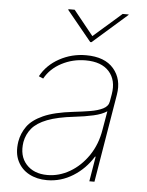

<svg xmlns="http://www.w3.org/2000/svg" viewBox="-54 -794 649 849"><g transform="rotate(5 270.5 -369.5)"><path d="M186.1 11.4Q141.3 11.4 106.7 -7.1Q72.1 -25.6 54.9 -61.1Q37.6 -96.6 45.5 -147.7Q51.8 -184.7 73.7 -215.4Q95.5 -246.1 143.6 -267.9Q191.8 -289.8 277 -299.7Q315.3 -304 349.8 -309.7Q384.2 -315.3 407 -326.7Q429.7 -338.1 433.2 -359.4L438.9 -392Q449.6 -454.9 415.5 -493.1Q381.4 -531.2 311.1 -531.2Q253.6 -531.2 204.4 -505.3Q155.2 -479.4 130.7 -434.7L110.8 -443.2Q138.5 -494.3 192.8 -524.1Q247.2 -554 311.1 -554Q394.2 -554 433.8 -507.6Q473.4 -461.3 461.6 -392L396.3 0H373.6L392 -110.8H389.2Q355.1 -55.4 301.5 -22Q247.9 11.4 186.1 11.4ZM186.1 -11.4Q237.9 -11.4 285.7 -39.2Q333.5 -67.1 367.4 -117Q401.3 -166.9 411.9 -233L426.1 -315.3Q403.8 -300.4 366.7 -292.1Q329.5 -283.7 282.7 -278.4Q208.1 -269.9 163.4 -252.5Q118.6 -235.1 96.6 -208.8Q74.6 -182.5 68.2 -147.7Q58.6 -85.9 92 -48.7Q125.4 -11.4 186.1 -11.4ZM242.9 -750 331 -640.6 456 -750H483L481.5 -747.2L329.5 -613.6H323.9L214.5 -747.2L215.9 -750Z"/></g></svg>

Font: Inter Thin  BETA
Style: Italic
Weight: 100
Italic angle: -9.39999°
Designer: Rasmus Andersson
Foundry: rsms
Version: Version 3.011;git-f93a4a705